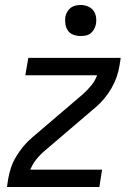

<svg xmlns="http://www.w3.org/2000/svg" viewBox="-20 -753 540 773"><path d="M8 0 13 -33Q17 -56 24.5 -78.5Q32 -101 45 -122.5Q58 -144 74 -163.5Q90 -183 109 -199L314 -374Q332 -390 347.5 -409Q363 -428 371 -450H82L94 -520H466L461 -488Q457 -464 449 -441.5Q441 -419 428.5 -397.5Q416 -376 400 -356.5Q384 -337 365 -321L160 -146Q141 -130 126 -111Q111 -92 102 -70H391L380 0ZM304 -608Q290 -608 276 -613Q262 -618 254 -629Q246 -640 243.5 -655Q241 -670 243 -685Q245 -695 250.5 -705Q256 -715 264.5 -721.5Q273 -728 283.5 -730.5Q294 -733 305 -733Q319 -733 333 -727.5Q347 -722 355.5 -711Q364 -700 366.5 -685Q369 -670 366 -655Q364 -645 358.5 -635Q353 -625 344.5 -618.5Q336 -612 325.5 -610Q315 -608 304 -608Z"/></svg>

Font: Iosevka Term Curly Oblique
Style: Regular
Weight: 400
Italic angle: -9°
Designer: Belleve Invis
Foundry: Belleve Invis
Version: Version 32.3.0